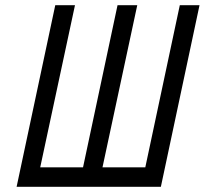

<svg xmlns="http://www.w3.org/2000/svg" viewBox="-20 -720 789 740"><path d="M673 -700 540 -75H375L509 -700H433L300 -75H135L269 -700H193L44 0H600L749 -700Z"/></svg>

Font: Advent Pro Medium
Style: Italic
Weight: 500
Italic angle: -12°
Version: Version 3.000